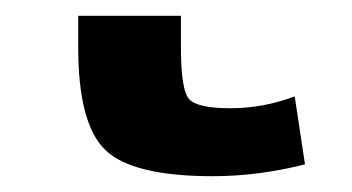

<svg xmlns="http://www.w3.org/2000/svg" viewBox="-20 40 445 243"><path d="M209 100Q209 153 219 165Q229 177 272 177Q313 177 353 162L366 248Q307 263 249 263Q148 263 113.5 230Q79 197 79 100V60H209Z"/></svg>

Font: M PLUS 1p
Style: Bold
Weight: 700
Version: Version 1.062